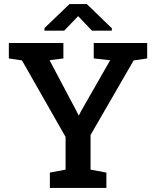

<svg xmlns="http://www.w3.org/2000/svg" viewBox="-20 -922 767 942"><path d="M224.6 0V-75.2L301.8 -89.8V-250L87.9 -625.5L23.4 -635.3V-710.9H291V-635.3L223.1 -626.5L355 -377.4L365.7 -356L367.7 -356.9L377.9 -377L520.5 -626.5L439.9 -635.3V-710.9H702.1V-635.3L635.7 -625.5L424.3 -259.8V-89.8L502 -75.2V0ZM198.2 -771.5V-784.2L320.8 -901.9H406.2L528.8 -783.2V-771.5H431.2L363.3 -842.8L294.9 -771.5Z"/></svg>

Font: Roboto Slab Medium
Style: Regular
Weight: 500
Designer: Google
Version: Version 2.001; ttfautohint (v1.8.3)